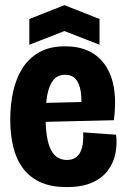

<svg xmlns="http://www.w3.org/2000/svg" viewBox="-20 -721 494 753"><path d="M242.3 12.7Q179.3 12.7 137.2 -7.1Q95 -26.8 69.2 -62.2Q43.3 -97.5 31.8 -145.9Q20.2 -194.3 20.2 -251.8Q20.2 -309.3 31.3 -360.9Q42.5 -412.5 67.6 -452.7Q92.7 -492.8 133.7 -516.1Q174.7 -539.3 235.2 -539.3Q293.3 -539.3 333.4 -518.2Q373.5 -497.2 397.4 -458.2Q421.3 -419.3 428.3 -366.1Q435.3 -312.8 426.5 -249.5L111.3 -242V-316.3L314.8 -321.3L297.3 -273.8Q301.8 -324.8 297.1 -359Q292.3 -393.2 277.3 -410.5Q262.3 -427.8 235.2 -427.8Q206.7 -427.8 189.8 -407.5Q173 -387.2 165.9 -350.9Q158.8 -314.7 158.8 -266Q158.8 -174.3 179.4 -134Q200 -93.7 242.5 -93.7Q262.8 -93.7 275.9 -102.5Q289 -111.3 295.9 -126.2Q302.8 -141.2 305.2 -160.8Q307.5 -180.5 306.2 -202L435.3 -192.7Q439.8 -156.2 432.8 -119.8Q425.7 -83.5 403.8 -53.4Q382 -23.3 342.3 -5.3Q302.7 12.7 242.3 12.7ZM95 -545.5V-646.5L232.7 -700.8L370.3 -646.5V-545.5L232.7 -599.2Z"/></svg>

Font: Bricolage Grotesque 96pt ExtraBold SemiCondensed
Style: Regular
Weight: 800
Width: 4
Version: Version 1.001;gftools[0.9.33.dev8+g029e19f]